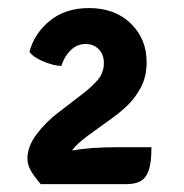

<svg xmlns="http://www.w3.org/2000/svg" viewBox="-20 -774 455 476"><path d="M355.5 -409Q355.5 -369.5 348 -350Q340.5 -330.5 326.8 -324Q313 -317.5 294 -317.5H81Q62 -340 55 -353.5Q48 -367 48 -381Q48 -410.5 70.5 -440.8Q93 -471 124 -494.5L187 -543Q206 -557.5 221.8 -575.2Q237.5 -593 237.5 -618Q237.5 -639 224.8 -652Q212 -665 191.5 -665Q170 -664.5 154.5 -648.8Q139 -633 132 -610.5Q113 -611 87.8 -621.5Q62.5 -632 53 -645.5Q65 -691 103.5 -722.5Q142 -754 200.5 -754Q265 -754 304.2 -715.8Q343.5 -677.5 343.5 -620.5Q343.5 -583.5 329 -556.8Q314.5 -530 294.8 -511.5Q275 -493 258.5 -481.5L215 -450Q195.5 -436.5 181 -424.2Q166.5 -412 158.5 -401Q206 -409 267.5 -409Z"/></svg>

Font: Signika Negative SemiBold
Style: Regular
Weight: 600
Designer: Anna Giedryś
Foundry: Anna Giedryś
Version: Version 2.000; ttfautohint (v1.8.3) -l 8 -r 50 -G 200 -x 9 -